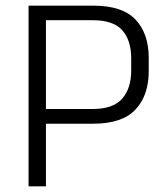

<svg xmlns="http://www.w3.org/2000/svg" viewBox="-20 -659 592 679"><path d="M121 -221.5V-273.5H307.5Q380 -273.5 412 -310Q444 -346.5 444 -409V-453Q444 -516 412.5 -551.8Q381 -587.5 309 -587.5H120V-639H310.5Q413 -639 459.5 -589.5Q506 -540 506 -454.5V-407.5Q506 -321.5 459 -271.5Q412 -221.5 309.5 -221.5ZM81 0V-639H142.5V-258.5V-230.5V0Z"/></svg>

Font: Anek Telugu Light
Style: Regular
Weight: 300
Version: Version 1.003